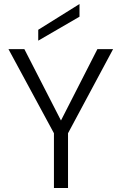

<svg xmlns="http://www.w3.org/2000/svg" viewBox="-20 -934 604 954"><path d="M22 -690H101L299 -304H267L464 -690H542L318 -272V0H248V-272ZM375 -914V-851L170 -732V-786Z"/></svg>

Font: Parkinsans Light
Style: Regular
Weight: 300
Designer: Red Stone, Indian Type Foundry
Foundry: Indian Type Foundry
Version: Version 1.000